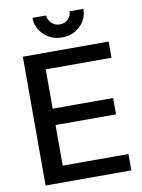

<svg xmlns="http://www.w3.org/2000/svg" viewBox="-97 -963 763 1029"><g transform="rotate(-10 285.0 -448.5)"><path d="M66 -701H533V-613H175V-399H504V-310H175V-89H533V0H66ZM153 -897H227Q229 -872 247 -854.5Q265 -837 292 -837Q319 -837 336.5 -854.5Q354 -872 355 -897H430Q430 -843 390.5 -804.5Q351 -766 292 -766Q233 -766 193 -804.5Q153 -843 153 -897Z"/></g></svg>

Font: LT Superior Semi-bold
Style: Regular
Weight: 600
Designer: Daniel Lyons
Foundry: LyonsType
Version: Version 1.0